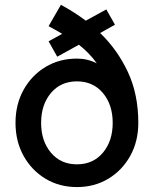

<svg xmlns="http://www.w3.org/2000/svg" viewBox="-20 -760 634 791"><path d="M43.9 -253.9Q43.9 -330.1 77.1 -389.9Q110.4 -449.7 167.5 -484.1Q224.6 -518.6 296.9 -518.6Q340.8 -518.6 378.9 -499Q362.3 -522.5 343.5 -541.3Q324.7 -560.1 305.2 -575.7L215.8 -526.4L180.2 -589.8L236.3 -620.6Q221.7 -629.4 207.5 -637.2Q193.4 -645 180.2 -652.3L231 -740.2Q286.6 -710 333.5 -674.8L352.1 -685.1L418 -721.2L453.6 -658.2L392.6 -624Q463.9 -555.2 506.8 -463.4Q549.8 -371.6 549.8 -253.9Q549.8 -177.7 516.6 -117.9Q483.4 -58.1 426.3 -23.7Q369.1 10.7 296.9 10.7Q224.6 10.7 167.5 -23.7Q110.4 -58.1 77.1 -117.9Q43.9 -177.7 43.9 -253.9ZM149.4 -253.9Q149.4 -179.2 189.7 -131.1Q230 -83 296.9 -83Q363.8 -83 404.1 -131.1Q444.3 -179.2 444.3 -253.9Q444.3 -328.6 404.1 -376.7Q363.8 -424.8 296.9 -424.8Q230 -424.8 189.7 -376.7Q149.4 -328.6 149.4 -253.9Z"/></svg>

Font: Giphurs Medium
Style: Regular
Weight: 500
Version: Version 0.920; ttfautohint (v1.8.4.7-5d5b)